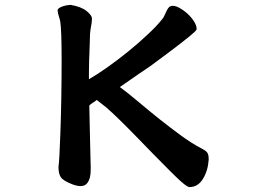

<svg xmlns="http://www.w3.org/2000/svg" viewBox="-20 -696 1040 779"><path d="M351.6 -627.9Q353 -624 353 -619.6Q353 -615.2 352.5 -610.8Q352.1 -601.1 349.6 -590.1Q347.2 -579.1 345.2 -558.1Q345.2 -541.5 344.2 -520Q340.8 -439.5 340.8 -400.9Q340.8 -387.7 340.8 -374.5Q375.5 -394.5 416.5 -423.6Q457.5 -452.6 499.5 -486.6Q541.5 -520.5 577.6 -554.7Q614.3 -588.4 637.7 -617.7Q644 -625 647.5 -633.8Q658.2 -659.2 665.5 -666.5Q671.4 -672.4 680.7 -672.4Q693.8 -672.4 710.4 -662.6Q731.4 -650.4 747.6 -633.8Q759.3 -622.1 767.1 -609.4Q777.8 -592.3 777.8 -579.1Q777.8 -576.7 776.4 -574.2Q773.9 -571.3 770.5 -567.4Q742.7 -540 587.9 -426.3Q577.6 -419.4 541.5 -395Q485.4 -356.4 466.3 -342.8Q497.1 -320.3 536.6 -287.1Q632.3 -206.1 711.4 -148.4Q756.8 -114.7 799.3 -92.8Q814 -85.4 819.8 -78.1Q823.7 -73.7 825.2 -66.7Q826.7 -59.6 826.7 -48.8V-48.3Q823.7 -3.4 803.7 29.3Q783.2 63 749 63Q744.6 63 737.1 58.3Q729.5 53.7 712.9 39.1Q685.1 14.2 601.1 -71.8L530.8 -144Q496.1 -179.7 464.6 -210.4Q433.1 -241.2 411.6 -259.8L372.6 -290.5Q364.7 -283.7 356 -278.8Q348.1 -274.4 342.3 -267.6Q342.3 -241.7 345.2 -135Q348.1 -28.3 348.1 -13.4Q348.1 1.5 347.2 9.8Q346.2 18.1 344.7 24.4Q337.4 50.3 321.8 56.2Q314.5 59.1 307.6 59.1Q293 59.1 273.4 51.8Q236.8 37.6 227.1 23.4Q217.3 9.3 217.3 -17.6V-18.1Q221.2 -46.4 225.1 -159.7Q230 -297.9 230 -451.2Q230 -573.2 224.6 -607.9Q222.7 -618.2 219 -629.2Q215.3 -640.1 213.4 -654.8Q214.8 -658.7 217.3 -661.1Q222.2 -666 235.6 -670.7Q249 -675.3 266.1 -676.3Q309.1 -668.9 330.6 -651.9Q347.2 -638.2 351.6 -627.9Z"/></svg>

Font: Bakudai
Style: Medium
Weight: 500
Version: Version 1.48